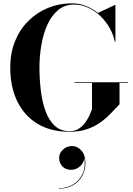

<svg xmlns="http://www.w3.org/2000/svg" viewBox="-20 -780 796 1151"><path d="M334.5 166.8Q334.5 138 357.5 116.8Q380.5 95.6 412.1 95.6Q444.5 95.6 468.3 122.8Q492.1 150 492.1 196.8Q492.1 240 472.7 275Q453.3 310 417.7 330.6Q382.1 351.2 332.9 351.2V348.4Q382.9 348.4 420.5 324.4Q458.1 300.4 476.1 259.2Q494.1 218 484.9 166.4Q483.7 195.2 460.3 216.6Q436.9 238 406.9 238Q372.1 238 353.3 216.8Q334.5 195.6 334.5 166.8ZM426.5 -287H746.5V-283H696.5V-155Q672 -129.5 644.8 -100.8Q617.5 -72 583 -47Q548.5 -22 503 -6Q457.5 10 396.5 10Q285 10 205.5 -37.8Q126 -85.5 83.8 -172Q41.5 -258.5 41.5 -375Q41.5 -462.5 70.2 -533.2Q99 -604 150.2 -654.8Q201.5 -705.5 268.2 -732.8Q335 -760 411.5 -760Q455 -760 494.5 -744.5Q534 -729 567 -702.5L668.5 -750H672V-530H668Q660.5 -570.5 638.5 -610Q616.5 -649.5 583.8 -681.8Q551 -714 510 -733.2Q469 -752.5 424 -752.5Q368 -752.5 328.5 -719.8Q289 -687 264.2 -632.2Q239.5 -577.5 228 -510.2Q216.5 -443 216.5 -375Q216.5 -307 224.5 -239.2Q232.5 -171.5 252.2 -116Q272 -60.5 307.2 -27Q342.5 6.5 396.5 6.5Q428 6.5 451 -7.8Q474 -22 489.8 -43.5Q505.5 -65 515.8 -87.2Q526 -109.5 531.5 -125V-283H426.5Z"/></svg>

Font: Bodoni* 48pt
Style: Bold
Weight: 700
Version: Version 2.3